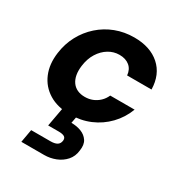

<svg xmlns="http://www.w3.org/2000/svg" viewBox="-182 -627 936 1009"><g transform="rotate(30 286.0 -122.0)"><path d="M247 12Q171 12 119 -20Q67 -52 43.5 -108Q20 -164 30 -236Q38 -295 64.5 -344.5Q91 -394 132.5 -431Q174 -468 226.5 -488Q279 -508 339 -508Q436 -508 493.5 -457Q551 -406 553 -316H405Q402 -351 378.5 -370.5Q355 -390 317 -390Q282 -390 251.5 -371.5Q221 -353 200 -319.5Q179 -286 173 -240Q169 -209 173.5 -184.5Q178 -160 190.5 -142.5Q203 -125 222.5 -116Q242 -107 268 -107Q293 -107 314.5 -115.5Q336 -124 353.5 -140.5Q371 -157 381 -180H529Q507 -122 465 -78.5Q423 -35 367.5 -11.5Q312 12 247 12ZM98 264 112 185H229Q254 185 268 177Q282 169 285 150Q287 133 276 126Q265 119 241 119H177L200 -7H286L276 46Q309 46 336 56.5Q363 67 378 89.5Q393 112 387 150Q383 187 360.5 212.5Q338 238 305 251Q272 264 236 264Z"/></g></svg>

Font: DM Sans 36pt ExtraBold
Style: Italic
Weight: 800
Italic angle: -10°
Designer: Colophon Foundry, Jonny Pinhorn
Foundry: Colophon Foundry
Version: Version 4.004;gftools[0.9.30]